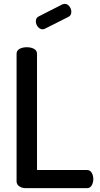

<svg xmlns="http://www.w3.org/2000/svg" viewBox="-20 -976 517 996"><path d="M334 -888 213 -827Q207 -824 201 -824Q187 -824 176.5 -837Q166 -850 166 -865Q166 -884 181 -891L305 -954Q315 -956 316 -956Q330 -956 340 -943Q350 -930 350 -915Q350 -895 334 -888ZM432 0H113Q94 0 80 -9.5Q66 -19 66 -35V-697Q66 -714 81.5 -722.5Q97 -731 119 -731Q141 -731 156.5 -722.5Q172 -714 172 -697V-94H432Q447 -94 455.5 -80Q464 -66 464 -47Q464 -28 455.5 -14Q447 0 432 0Z"/></svg>

Font: AkaAcidDosis
Style: SemiBold
Weight: 600
Designer: Edgar Tolentino, Pablo Impallari, Igino Marini, Cyberella
Foundry: Edgar Tolentino, Pablo Impallari, Igino Marini, Cyberella
Version: Version 1.007